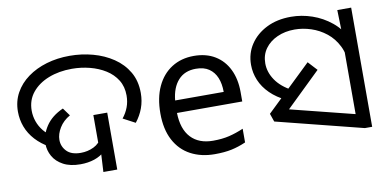

<svg xmlns="http://www.w3.org/2000/svg" viewBox="-67 -859 2145 1063"><g transform="rotate(-10 1005.5 -327.0)"><path d="M323 -64Q266 -64 227.5 -84.5Q189 -105 170 -138.5Q151 -172 151 -210Q151 -259 183 -307.5Q215 -356 280 -385L312 -341Q273 -319 252 -284.5Q231 -250 231 -217Q231 -180 257 -153Q283 -126 336 -126Q375 -126 409 -142.5Q443 -159 460 -195L504 -177Q491 -139 464.5 -113.5Q438 -88 402 -76Q366 -64 323 -64ZM447 -130 440 -143V-320H518V0H440ZM174 -188Q126 -215 94.5 -249.5Q63 -284 47.5 -325Q32 -366 32 -411Q32 -469 58 -516Q84 -563 130 -596.5Q176 -630 236.5 -648Q297 -666 367 -666Q434 -666 497 -649Q560 -632 610.5 -598Q661 -564 690.5 -513.5Q720 -463 720 -395Q720 -350 705.5 -310.5Q691 -271 664 -237L596 -273Q617 -299 628.5 -329.5Q640 -360 640 -395Q640 -445 617 -482Q594 -519 555 -543.5Q516 -568 467 -580.5Q418 -593 367 -593Q294 -593 235.5 -570Q177 -547 142.5 -504.5Q108 -462 108 -403Q108 -372 118.5 -342Q129 -312 149.5 -287Q170 -262 200 -244L174 -188Z M1044 -546Q1113 -546 1162.5 -516Q1212 -486 1238.5 -431.5Q1265 -377 1265 -304V-251H898Q900 -160 944.5 -112.5Q989 -65 1069 -65Q1120 -65 1159.5 -74.5Q1199 -84 1241 -102V-25Q1200 -7 1160 1.5Q1120 10 1065 10Q989 10 930.5 -21Q872 -52 839.5 -113.5Q807 -175 807 -264Q807 -352 836.5 -415Q866 -478 919.5 -512Q973 -546 1044 -546ZM1043 -474Q980 -474 943.5 -433.5Q907 -393 900 -321H1173Q1173 -367 1159 -401Q1145 -435 1116.5 -454.5Q1088 -474 1043 -474Z M1508 -217Q1455 -242 1419 -277.5Q1383 -313 1365.5 -355Q1348 -397 1348 -442Q1348 -506 1381.5 -556.5Q1415 -607 1474 -636.5Q1533 -666 1611 -666Q1671 -666 1729.5 -646Q1788 -626 1836.5 -586.5Q1885 -547 1913.5 -487Q1942 -427 1942 -347L1881 -344Q1881 -408 1857.5 -455Q1834 -502 1795.5 -532.5Q1757 -563 1711 -578Q1665 -593 1619 -593Q1565 -593 1521.5 -573.5Q1478 -554 1452.5 -519Q1427 -484 1427 -436Q1427 -387 1457.5 -342Q1488 -297 1549 -265L1508 -217ZM1871 -482 1875 -510 1871 -658H1949V12H1908L1420 -111L1404 -157L1659 -402L1706 -351L1476 -128L1469 -174L1931 -58L1871 -6Z"/></g></svg>

Font: loriya05
Style: Book
Weight: 400
Designer: Jelle Bosma - Monotype Design Team
Foundry: Monotype Imaging Inc.
Version: Version 2.003